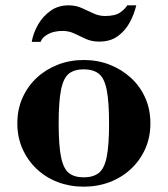

<svg xmlns="http://www.w3.org/2000/svg" viewBox="-20 -687 629 720"><path d="M293.9 13Q242 13 197 -4Q152 -21 118 -53Q84 -85 64.5 -128.5Q45 -172 45 -224.5Q45 -277 64.5 -320.5Q84 -364 118 -395.5Q152 -427 197.1 -444.5Q242.1 -462 294.1 -462Q346 -462 391 -444.5Q436 -427 470.5 -395.5Q505 -364 524.5 -320.5Q544 -277 544 -224.5Q544 -172 524.5 -128.5Q505 -85 470.5 -53Q436 -21 390.9 -4Q345.9 13 293.9 13ZM293.9 -22Q328.8 -22 349.9 -38Q371 -54 380 -97.7Q389 -141.5 389 -224Q389 -306.6 380 -350.8Q371 -395 349.9 -411Q328.8 -427 293.9 -427Q259 -427 238.5 -411Q218 -395 209 -350.8Q200 -306.6 200 -224Q200 -141.5 209 -97.7Q218 -54 238.5 -38Q259 -22 293.9 -22ZM99 -530Q104.8 -564 123 -595.2Q141.1 -626.4 169.8 -646.7Q198.4 -667 237 -667Q264 -667 286.5 -657Q309 -647 330 -637Q351 -627 374 -627Q412 -627 431 -640.5Q450 -654 457 -667H491Q483 -633 466 -602Q449 -571 421.2 -551Q393.4 -531 352 -531Q324 -531 302 -541Q280 -551 259.5 -561Q239 -571 215 -571Q183 -571 161 -559.5Q139 -548 132 -530Z"/></svg>

Font: Libre Bodoni
Style: Regular
Weight: 400
Designer: Pablo Impallari, Rodrigo Fuenzalida
Foundry: Impallari Type
Version: Version 2.005;gftools[0.9.23]